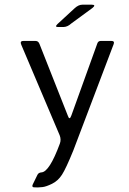

<svg xmlns="http://www.w3.org/2000/svg" viewBox="-20 -678 562 839"><path d="M292 -173.8 405.3 -488.2Q409 -499.2 420.7 -499.2H466.3Q481.5 -499.2 477 -486L300.5 -20.8Q268.2 58.7 250.8 85.5Q233.5 112.3 207.4 125.1Q181.3 137.8 165.8 139.5Q143.5 142.2 127.5 140.5Q118 139.3 123.2 127.8L143.2 86.8Q147.8 76.3 161 75.3Q195.8 73.7 241.7 -50.8Q248 -68.2 240.8 -86.7L73.2 -481.8Q65.5 -499 81.7 -499H136Q147.2 -499 152.3 -486.5L276.5 -172.2Q283.7 -150 292 -173.8ZM230.8 -572.5 305.3 -641.2Q322.7 -657.5 339.7 -657.5H381.3Q401.2 -657.3 384 -643.2L291.3 -575.2Q275.7 -560.8 258.3 -560H232.8Q218.3 -560 230.8 -572.5Z"/></svg>

Font: Vivano Light
Style: Regular
Weight: 300
Designer: Joe Prince, Josias Burgherr
Version: Version 2.064;September 19, 2022;FontCreator 14.0.0.2877 64-